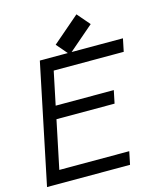

<svg xmlns="http://www.w3.org/2000/svg" viewBox="-127 -967 880 1058"><g transform="rotate(-15 312.5 -438.5)"><path d="M155.3 -347.7 98.1 -73.7H497.1L481.9 0H8.3L150.4 -683.6H624.5L609.4 -610.4H210L170.4 -420.9H502L486.8 -347.7ZM319.3 -672.9 257.3 -745.1 411.1 -877.4 473.1 -805.2Z"/></g></svg>

Font: Anka/Coder
Style: Italic
Weight: 400
Italic angle: -12°
Monospace: yes
Version: Version 001.100